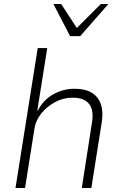

<svg xmlns="http://www.w3.org/2000/svg" viewBox="-20 -947 614 967"><path d="M58 0 170 -705H218L168 -391H171Q199 -445 249 -472.5Q299 -500 355 -500Q410 -500 443 -479.5Q476 -459 488.5 -420.5Q501 -382 492 -328L440 0H392L442 -322Q450 -364 443 -393.5Q436 -423 412 -439Q388 -455 345 -455Q300 -455 259 -433.5Q218 -412 189.5 -377.5Q161 -343 154 -302L106 0ZM333 -765 249 -927H288L367 -806L488 -927H526L384 -765Z"/></svg>

Font: Nunito Sans 7pt SemiCondensed ExtraLight
Style: Italic
Weight: 250
Width: 4
Italic angle: -9°
Designer: Vernon Adams
Foundry: Vernon Adams
Version: Version 3.101;gftools[0.9.27]